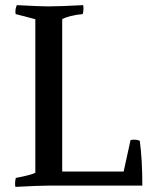

<svg xmlns="http://www.w3.org/2000/svg" viewBox="-20 -725 588 750"><path d="M223 -55H463L490 -178Q511 -182 526 -175Q536 -102 536 0H173Q133 0 40 5Q37 -14 42 -30Q100 -41 118 -50V-650L41 -670Q38 -689 46 -705Q136 -700 168 -700Q213 -700 305 -705Q308 -686 303 -670Q250 -665 223 -650Z"/></svg>

Font: Alike
Style: Regular
Weight: 400
Designer: Cyreal (www.cyreal.org)
Foundry: Cyreal (www.cyreal.org)
Version: Version 1.212